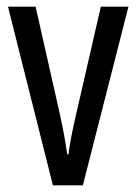

<svg xmlns="http://www.w3.org/2000/svg" viewBox="-20 -557 410 577"><path d="M4 -537H87L159 -218Q174 -151 182 -93H186Q189 -126 205 -197L283 -537H366L229 0H139Z"/></svg>

Font: Noto Sans UI Cond
Style: Regular
Weight: 400
Width: 3
Designer: Monotype Design Team
Foundry: Monotype Imaging Inc.
Version: Version 1.001